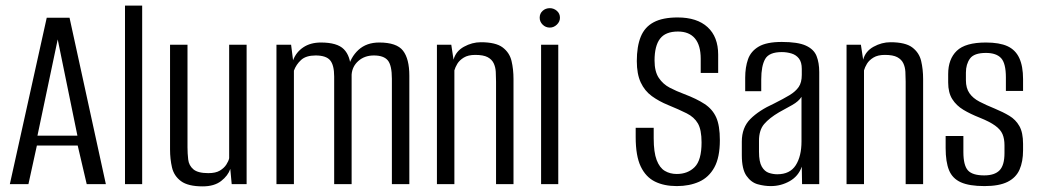

<svg xmlns="http://www.w3.org/2000/svg" viewBox="-20 -654 3691 682"><path d="M15 0 146 -591H227L356 0H288L256 -137H111L81 0ZM113 -172H255L185 -514Z M424 0V-634H485V0Z M700 8Q648 8 623 -10.5Q598 -29 591 -59Q584 -89 584 -123V-495H646V-131Q646 -109 648.5 -87.5Q651 -66 667 -52.5Q683 -39 720 -39Q746 -39 761 -48Q776 -57 784 -69.5Q792 -82 794 -92V-495H856V0H803L798 -54Q790 -30 765.5 -11Q741 8 700 8Z M962 0V-495H1014L1021 -440Q1032 -469 1057.5 -486Q1083 -503 1120 -503Q1178 -503 1201.5 -479Q1225 -455 1226 -409L1215 -408Q1225 -451 1253.5 -477Q1282 -503 1327 -503Q1389 -503 1411.5 -474Q1434 -445 1434 -385V0H1372V-374Q1372 -422 1357.5 -439.5Q1343 -457 1308 -457Q1275 -457 1253 -437.5Q1231 -418 1229 -389V0H1167V-382Q1167 -423 1152.5 -440Q1138 -457 1101 -457Q1067 -457 1049.5 -441Q1032 -425 1024 -403V0Z M1532 0V-495H1583L1591 -442Q1599 -472 1628 -488Q1657 -504 1688 -504Q1741 -504 1765.5 -485.5Q1790 -467 1797 -437.5Q1804 -408 1804 -373V0H1742V-364Q1742 -382 1741 -399Q1740 -416 1733.5 -429.5Q1727 -443 1712 -451Q1697 -459 1668 -459Q1643 -459 1627.5 -449.5Q1612 -440 1604.5 -427.5Q1597 -415 1594 -404V0Z M1902 0V-495H1963V0ZM1933 -556Q1918 -556 1907.5 -566.5Q1897 -577 1897 -591Q1897 -606 1907.5 -615.5Q1918 -625 1933 -625Q1947 -625 1958 -615.5Q1969 -606 1969 -591Q1969 -577 1958 -566.5Q1947 -556 1933 -556Z M2384 7Q2339 7 2306.5 -9Q2274 -25 2256 -62.5Q2238 -100 2238 -167V-200Q2254 -200 2270.5 -200Q2287 -200 2302 -200V-163Q2302 -113 2312.5 -85.5Q2323 -58 2341.5 -47Q2360 -36 2384 -36Q2423 -36 2447.5 -60.5Q2472 -85 2472 -148Q2472 -193 2459 -215.5Q2446 -238 2419 -251.5Q2392 -265 2353 -281Q2321 -294 2295.5 -312.5Q2270 -331 2256 -361Q2242 -391 2242 -437Q2242 -489 2256 -523.5Q2270 -558 2302 -575Q2334 -592 2387 -592Q2456 -592 2493.5 -557.5Q2531 -523 2531 -460V-395Q2516 -395 2500.5 -395Q2485 -395 2469 -395V-445Q2469 -493 2448.5 -517.5Q2428 -542 2388 -542Q2344 -542 2324.5 -516.5Q2305 -491 2305 -439Q2305 -400 2320 -377.5Q2335 -355 2359 -342.5Q2383 -330 2410 -320Q2455 -303 2483 -284.5Q2511 -266 2524 -237Q2537 -208 2537 -156Q2537 -95 2517.5 -59.5Q2498 -24 2463.5 -8.5Q2429 7 2384 7Z M2718 7Q2695 7 2671.5 0.5Q2648 -6 2631.5 -29.5Q2615 -53 2615 -103V-151Q2615 -201 2645.5 -231.5Q2676 -262 2729 -286Q2763 -303 2784.5 -316Q2806 -329 2817 -345Q2828 -361 2828 -388V-409Q2828 -433 2818 -446Q2808 -459 2791.5 -464Q2775 -469 2757 -469Q2712 -469 2698 -444.5Q2684 -420 2684 -372V-330H2627V-378Q2627 -415 2637 -443.5Q2647 -472 2675 -488.5Q2703 -505 2757 -505Q2814 -505 2842.5 -492Q2871 -479 2880.5 -455Q2890 -431 2890 -398V0H2829L2828 -62Q2816 -28 2785 -10.5Q2754 7 2718 7ZM2741 -35Q2786 -35 2806.5 -67Q2827 -99 2827 -152V-310Q2817 -294 2794 -281Q2771 -268 2747 -255Q2713 -235 2694.5 -213.5Q2676 -192 2676 -154V-115Q2676 -79 2686 -62Q2696 -45 2711 -40Q2726 -35 2741 -35Z M2987 0V-495H3038L3046 -442Q3054 -472 3083 -488Q3112 -504 3143 -504Q3196 -504 3220.5 -485.5Q3245 -467 3252 -437.5Q3259 -408 3259 -373V0H3197V-364Q3197 -382 3196 -399Q3195 -416 3188.5 -429.5Q3182 -443 3167 -451Q3152 -459 3123 -459Q3098 -459 3082.5 -449.5Q3067 -440 3059.5 -427.5Q3052 -415 3049 -404V0Z M3477 7Q3423 7 3393 -6.5Q3363 -20 3351 -49.5Q3339 -79 3339 -128V-171H3402V-114Q3402 -67 3418 -49Q3434 -31 3476 -31Q3513 -31 3530.5 -49Q3548 -67 3548 -110V-138Q3548 -161 3541 -177.5Q3534 -194 3514.5 -208Q3495 -222 3460 -236Q3427 -249 3402 -264Q3377 -279 3362.5 -302Q3348 -325 3348 -361V-391Q3348 -444 3378.5 -473.5Q3409 -503 3482 -503Q3530 -503 3558.5 -490Q3587 -477 3600.5 -448Q3614 -419 3614 -373V-331H3553V-379Q3553 -429 3536 -447.5Q3519 -466 3482 -466Q3440 -466 3425.5 -446Q3411 -426 3411 -396V-369Q3411 -341 3423.5 -323Q3436 -305 3459 -293Q3482 -281 3514 -268Q3543 -256 3565.5 -242.5Q3588 -229 3601 -206Q3614 -183 3614 -143V-120Q3614 -80 3601.5 -51.5Q3589 -23 3559 -8Q3529 7 3477 7Z"/></svg>

Font: Alumni Sans
Style: Regular
Weight: 400
Designer: Robert E. Leuschke
Foundry: Robert E. Leuschke
Version: Version 1.018